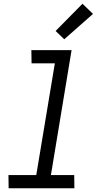

<svg xmlns="http://www.w3.org/2000/svg" viewBox="-20 -1002 540 1022"><path d="M26 0 25 -70H173L272 -665H148L147 -735H361L251 -70H375L376 0ZM322 -793 276 -837 419 -982 475 -928Z"/></svg>

Font: Iosevka SS18
Style: Italic
Weight: 400
Italic angle: -9°
Monospace: yes
Designer: Belleve Invis
Foundry: Belleve Invis
Version: Version 25.1.1; ttfautohint (v1.8.4)